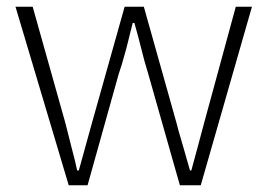

<svg xmlns="http://www.w3.org/2000/svg" viewBox="-20 -550 794 570"><path d="M26 -530H77L174 -185L192 -114Q203 -73 209 -44H214L227 -91Q231 -104 253 -185L350 -530H407L504 -185L510 -162L524 -114L544 -44H548Q562 -97 567 -114L586 -185L680 -530H728L576 0H514L420 -331Q409 -366 399 -407Q393 -432 379 -482H374Q369 -463 355 -406Q341 -354 332 -329L240 0H184Z"/></svg>

Font: Merged Yaku Han JP ExtraLight
Style: Regular
Weight: 250
Designer: Ryoko NISHIZUKA 西塚涼子 (kana, bopomofo & ideographs); Paul D. Hunt (Latin, Greek & Cyrillic); Sandoll Communications 산돌커뮤니
Foundry: Adobe
Version: Version 2.004